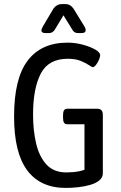

<svg xmlns="http://www.w3.org/2000/svg" viewBox="-20 -915 592 941"><path d="M302 6Q178 6 113.5 -80Q49 -166 49 -344Q49 -531 116 -618.5Q183 -706 311 -706Q349 -706 386 -696Q423 -686 447 -672Q471 -658 471 -644Q471 -636 465 -622Q459 -608 450.5 -597Q442 -586 435 -586Q430 -586 415.5 -596Q401 -606 375.5 -616.5Q350 -627 312 -627Q218 -627 180 -554.5Q142 -482 142 -353Q142 -276 157 -212Q172 -148 207.5 -109Q243 -70 305 -70Q340 -70 367 -75.5Q394 -81 410 -90L394 -49V-306H309Q289 -306 289 -336V-352Q289 -382 309 -382H457Q484 -382 484 -352V-66Q484 -45 467 -31Q450 -17 422.5 -9Q395 -1 363.5 2.5Q332 6 302 6ZM202 -753Q183 -753 183 -766Q183 -770 185.5 -775.5Q188 -781 190 -785L242 -873Q249 -883 259.5 -889Q270 -895 284 -895H299Q314 -895 323.5 -889Q333 -883 340 -873L394 -785Q396 -781 398 -776.5Q400 -772 400 -768Q400 -753 381 -753H361Q345 -753 336 -767L291 -840L247 -767Q236 -753 221 -753Z"/></svg>

Font: Asap Condensed VF Beta
Style: Regular
Weight: 400
Designer: Pablo Cosgaya
Foundry: Omnibus-Type
Version: Version 1.008